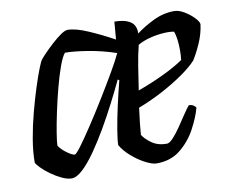

<svg xmlns="http://www.w3.org/2000/svg" viewBox="-62 -577 781 653"><g transform="rotate(-10 329.0 -250.0)"><path d="M136 0Q121 0 102 -9Q83 -18 65 -31Q47 -44 35 -56.5Q23 -69 21 -75Q21 -112 28.5 -156Q36 -200 47.5 -243.5Q59 -287 71 -324.5Q83 -362 92.5 -386Q102 -410 105 -414Q110 -421 123.5 -435Q137 -449 153.5 -464Q170 -479 185 -489.5Q200 -500 209 -500Q237 -500 280.5 -481Q324 -462 366 -439L371 -500Q406 -500 425.5 -487.5Q445 -475 444 -446Q470 -466 505 -483Q540 -500 577 -500Q593 -500 611.5 -489Q630 -478 643.5 -464Q657 -450 658 -441Q654 -408 639.5 -375.5Q625 -343 612 -323Q595 -304 561.5 -280.5Q528 -257 486.5 -235Q445 -213 403 -197Q399 -168 396.5 -143.5Q394 -119 393 -105Q402 -90 423 -75Q444 -60 475 -60Q484 -60 497 -74Q510 -88 524 -108.5Q538 -129 550.5 -148Q563 -167 571 -176Q580 -176 586.5 -172Q593 -168 595 -163Q586 -130 565.5 -92Q545 -54 511.5 -27Q478 0 429 0Q415 0 391.5 -12Q368 -24 345.5 -43.5Q323 -63 311 -84Q311 -100 317 -136.5Q323 -173 333 -217.5Q343 -262 353 -301L348 -304Q332 -270 311 -229Q290 -188 266.5 -147.5Q243 -107 219.5 -73.5Q196 -40 174.5 -20Q153 0 136 0ZM412 -255Q459 -272 502 -292.5Q545 -313 572 -332Q573 -340 573.5 -348.5Q574 -357 574 -365Q574 -383 572 -400.5Q570 -418 565 -431Q551 -434 528.5 -432.5Q506 -431 482 -425Q458 -419 439 -408Q431 -377 424.5 -336.5Q418 -296 412 -255ZM160 -78Q165 -78 183.5 -103Q202 -128 228 -167.5Q254 -207 281 -251Q308 -295 330 -333Q352 -371 362 -393Q315 -409 266.5 -417Q218 -425 187 -425Q177 -413 166 -382.5Q155 -352 144.5 -312Q134 -272 125.5 -232Q117 -192 112 -161Q107 -130 107 -118Q116 -104 134 -91Q152 -78 160 -78Z"/></g></svg>

Font: Texturina 72pt 72pt Medium
Style: Italic
Weight: 500
Italic angle: -11°
Designer: Guillermo Torres Carreño
Foundry: Omnibus-Type
Version: Version 1.002; ttfautohint (v1.8.3)